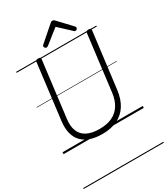

<svg xmlns="http://www.w3.org/2000/svg" viewBox="-346 -1271 1554 1789"><g transform="rotate(-30 431.5 -377.0)"><path d="M409 19Q333 19 277.5 -1Q222 -21 188 -59Q154 -97 141.5 -151Q129 -205 137 -273L211 -871Q212 -881 218.5 -885.5Q225 -890 240 -890Q254 -890 260.5 -885.5Q267 -881 266 -871L191 -269Q181 -195 202 -142Q223 -89 275 -62Q327 -35 410 -35Q489 -35 545 -61Q601 -87 634.5 -139Q668 -191 678 -267L753 -871Q754 -881 760.5 -885.5Q767 -890 782 -890Q810 -890 808 -871L732 -266Q720 -173 679.5 -109.5Q639 -46 571 -13.5Q503 19 409 19ZM360 -939Q352 -939 345 -946.5Q338 -954 338 -962Q338 -966 339.5 -969.5Q341 -973 344 -976L504 -1116Q511 -1123 517 -1126Q523 -1129 531 -1129Q540 -1129 545.5 -1125.5Q551 -1122 556 -1116L689 -975Q692 -971 693 -967.5Q694 -964 694 -961Q694 -952 686.5 -945.5Q679 -939 672 -939Q666 -939 662 -941.5Q658 -944 654 -948L528 -1065L379 -947Q373 -943 369 -941Q365 -939 360 -939ZM0 365H863V375H0ZM0 -20H863V0H0ZM0 -505H863V-500H0ZM0 -885H863V-875H0Z"/></g></svg>

Font: Playwrite GB J Guides
Style: Italic
Weight: 400
Italic angle: -7.01216°
Designer: Veronika Burian, José Scaglione
Foundry: TypeTogether
Version: Version 1.003